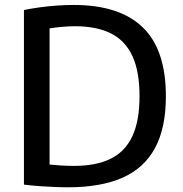

<svg xmlns="http://www.w3.org/2000/svg" viewBox="-20 -768 756 794"><path d="M262.5 6.5Q234 6.5 204.2 5.2Q174.5 4 143.5 1.8Q112.5 -0.5 79 -4.5V-726.5Q110.5 -733 145.2 -737.8Q180 -742.5 215.5 -745Q251 -747.5 285 -747.5Q474 -747.5 570 -655.2Q666 -563 666 -370Q666 -239 621 -155.8Q576 -72.5 486.2 -33Q396.5 6.5 262.5 6.5ZM286.5 -82Q377 -82 437 -111.2Q497 -140.5 527 -204Q557 -267.5 557 -370.5Q557 -472.5 527.5 -536.2Q498 -600 438.8 -629.8Q379.5 -659.5 290.5 -659.5Q266 -659.5 238.8 -657.2Q211.5 -655 185 -650.5V-87.5Q209.5 -85 233.8 -83.5Q258 -82 286.5 -82Z"/></svg>

Font: Encode Sans Condensed Thin Medium
Style: Regular
Weight: 500
Version: Version 3.002